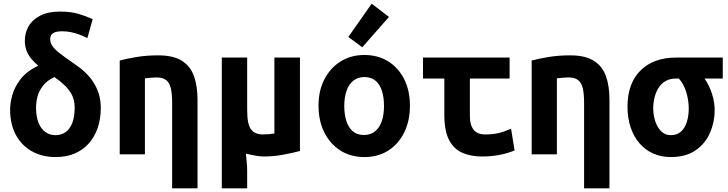

<svg xmlns="http://www.w3.org/2000/svg" viewBox="-20 -839 3960 1044"><path d="M283 15Q210 15 154 -16Q98 -47 66.5 -105Q35 -163 35 -244Q35 -277 46.5 -320.5Q58 -364 91 -407.5Q124 -451 188 -482Q167 -499 150.5 -519Q134 -539 124.5 -563Q115 -587 115 -617Q115 -661 136 -697Q157 -733 199.5 -754.5Q242 -776 306 -776Q365 -776 405.5 -764Q446 -752 484 -735L455 -632Q437 -641 415.5 -649.5Q394 -658 369 -663.5Q344 -669 315 -669Q302 -669 287.5 -666Q273 -663 263 -654Q253 -645 253 -625Q253 -607 264.5 -589.5Q276 -572 304.5 -549.5Q333 -527 383 -493Q416 -471 442.5 -446Q469 -421 488 -391.5Q507 -362 517.5 -327.5Q528 -293 528 -253Q528 -191 510.5 -141.5Q493 -92 461 -57Q429 -22 384 -3.5Q339 15 283 15ZM282 -104Q313 -104 336.5 -120.5Q360 -137 373 -170.5Q386 -204 386 -255Q386 -295 370.5 -324Q355 -353 330 -376.5Q305 -400 276 -420Q235 -401 213 -372Q191 -343 183.5 -312.5Q176 -282 176 -255Q176 -205 189.5 -171.5Q203 -138 227 -121Q251 -104 282 -104Z M916 185V-279Q916 -328 909 -358.5Q902 -389 883.5 -403.5Q865 -418 831 -418Q816 -418 800.5 -416.5Q785 -415 768 -413V0H631V-510Q668 -520 722.5 -529Q777 -538 840 -538Q924 -538 970.5 -507.5Q1017 -477 1035.5 -423Q1054 -369 1054 -297V185Z M1186 185V-526H1324V-240Q1324 -162 1345.5 -135Q1367 -108 1410 -108Q1426 -108 1442.5 -109.5Q1459 -111 1472 -113V-526H1611V-18Q1574 -8 1521 2Q1468 12 1412 12Q1395 12 1367.5 7Q1340 2 1317 -4Q1319 19 1321.5 41Q1324 63 1324 92V185Z M1961 15Q1887 15 1831 -20.5Q1775 -56 1743.5 -119Q1712 -182 1712 -264Q1712 -347 1744.5 -409Q1777 -471 1833 -505.5Q1889 -540 1961 -540Q2035 -540 2090.5 -505.5Q2146 -471 2177.5 -409Q2209 -347 2209 -264Q2209 -182 2178 -119Q2147 -56 2091.5 -20.5Q2036 15 1961 15ZM1959 -105Q1995 -105 2019.5 -125Q2044 -145 2056 -180.5Q2068 -216 2068 -263Q2068 -310 2056.5 -345.5Q2045 -381 2021.5 -400.5Q1998 -420 1961 -420Q1926 -420 1901.5 -400.5Q1877 -381 1864.5 -345.5Q1852 -310 1852 -263Q1852 -216 1863.5 -180.5Q1875 -145 1898.5 -125Q1922 -105 1959 -105ZM1950 -582 1874 -638 2001 -819 2095 -747Z M2601 12Q2541 12 2494.5 -8Q2448 -28 2422 -77.5Q2396 -127 2396 -215V-412H2280V-526H2751V-412H2535V-211Q2535 -172 2545.5 -149.5Q2556 -127 2574.5 -117.5Q2593 -108 2616 -108Q2659 -108 2689.5 -115Q2720 -122 2759 -139L2778 -21Q2740 -5 2695 3.5Q2650 12 2601 12Z M3156 185V-279Q3156 -328 3149 -358.5Q3142 -389 3123.5 -403.5Q3105 -418 3071 -418Q3056 -418 3040.5 -416.5Q3025 -415 3008 -413V0H2871V-510Q2908 -520 2962.5 -529Q3017 -538 3080 -538Q3164 -538 3210.5 -507.5Q3257 -477 3275.5 -423Q3294 -369 3294 -297V185Z M3627 15Q3575 15 3531.5 -4.5Q3488 -24 3457 -60Q3426 -96 3409 -146.5Q3392 -197 3392 -259Q3392 -324 3410.5 -373.5Q3429 -423 3464 -457Q3499 -491 3547 -508.5Q3595 -526 3655 -526H3910V-412H3811Q3837 -374 3851.5 -329Q3866 -284 3866 -239Q3866 -175 3840.5 -116.5Q3815 -58 3762 -21.5Q3709 15 3627 15ZM3627 -104Q3662 -104 3683.5 -124Q3705 -144 3715 -177Q3725 -210 3725 -249Q3725 -296 3710.5 -341Q3696 -386 3671 -412H3655Q3624 -412 3600.5 -399Q3577 -386 3562 -363Q3547 -340 3539.5 -311Q3532 -282 3532 -250Q3532 -213 3543 -179.5Q3554 -146 3575.5 -125Q3597 -104 3627 -104Z"/></svg>

Font: Ubuntu Sans Mono
Style: Bold
Weight: 700
Monospace: yes
Designer: Dalton Maag Ltd
Foundry: Dalton Maag Ltd
Version: Version 1.006